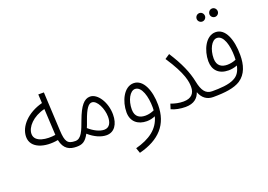

<svg xmlns="http://www.w3.org/2000/svg" viewBox="-123 -1017 2206 1581"><g transform="rotate(-20 980.0 -227.0)"><path d="M395 5C420 5 429 -5 429 -20C429 -36 420 -43 401 -43C332 -43 315 -69 310 -168L293 -508H244L248 -431C117 -397 30 -306 30 -213C30 -112 151 -78 267 -100C284 -16 334 5 395 5ZM80 -221C80 -281 145 -353 250 -378L262 -148V-147C188 -135 80 -146 80 -221Z M394 5C442 5 472 -7 505 -69C556 -24 611 0 659 0C727 0 766 -58 766 -143C766 -249 704 -346 637 -346C586 -346 547 -300 506 -189C476 -107 453 -43 401 -43ZM546 -166C581 -266 607 -296 635 -296C681 -296 721 -209 721 -139C721 -89 703 -49 656 -49C616 -49 567 -74 525 -111C532 -127 539 -145 546 -166Z M866 230C1046 184 1142 82 1142 -90C1142 -216 1097 -327 1012 -327C927 -327 876 -217 876 -121C876 -38 933 5 1010 5C1036 5 1062 -1 1084 -11C1058 92 974 151 850 184ZM925 -128C925 -208 963 -278 1007 -278C1065 -278 1093 -180 1093 -85C1093 -76 1092 -68 1092 -60C1071 -50 1043 -42 1016 -42C969 -42 925 -60 925 -128Z M1349 -44C1311 -44 1274 -52 1240 -65L1226 -21C1257 -5 1307 4 1349 4C1426 4 1461 -33 1477 -79C1498 -22 1538 5 1591 5C1619 5 1627 -6 1627 -20C1627 -34 1620 -43 1599 -43C1543 -43 1515 -81 1498 -164C1481 -250 1442 -340 1370 -452L1328 -424C1440 -256 1448 -180 1448 -136C1448 -81 1419 -44 1349 -44Z M1831 -610C1851 -610 1867 -627 1867 -646C1867 -667 1851 -684 1831 -684C1810 -684 1794 -667 1794 -646C1794 -627 1810 -610 1831 -610ZM1719 -610C1739 -610 1755 -627 1755 -646C1755 -667 1739 -684 1719 -684C1698 -684 1682 -667 1682 -646C1682 -627 1698 -610 1719 -610ZM1592 5C1696 5 1777 -6 1830 -40C1896 -84 1918 -159 1918 -245C1918 -380 1876 -491 1789 -491C1704 -491 1653 -381 1653 -286C1653 -208 1700 -158 1786 -158C1805 -158 1837 -162 1862 -173C1851 -118 1827 -90 1796 -74C1747 -46 1665 -43 1599 -43ZM1702 -292C1702 -370 1738 -442 1784 -442C1843 -442 1869 -345 1869 -250C1869 -240 1869 -230 1868 -221C1845 -211 1817 -205 1792 -205C1746 -205 1702 -224 1702 -292Z"/></g></svg>

Font: Noto Sans Arabic UI XCn Lt
Style: Regular
Weight: 300
Width: 2
Designer: Monotype Design Team, Nadine Chahine and Nizar Qandah
Foundry: Monotype Imaging Inc.
Version: Version 2.010